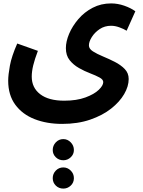

<svg xmlns="http://www.w3.org/2000/svg" viewBox="-20 -495 838 1125"><path d="M28 -22Q28 -56 38 -110.5Q48 -165 81 -240L202 -197Q183 -147 174.5 -111.5Q166 -76 166 -46Q166 19 215.5 57Q265 95 356 95Q429 95 480.5 76Q532 57 558.5 31.5Q585 6 585 -14Q585 -29 563 -41Q541 -53 508 -65.5Q475 -78 442.5 -96.5Q410 -115 388 -142.5Q366 -170 366 -213Q366 -252 385 -297Q404 -342 439 -383Q474 -424 523 -449.5Q572 -475 631 -475Q670 -475 708.5 -461.5Q747 -448 773 -429L722 -315Q704 -326 679 -335Q654 -344 631 -344Q593 -344 564 -324.5Q535 -305 518 -278Q501 -251 501 -229Q501 -209 524.5 -194Q548 -179 583 -164.5Q618 -150 652.5 -132.5Q687 -115 710.5 -91Q734 -67 734 -32Q734 11 707.5 56.5Q681 102 631 141.5Q581 181 508.5 206Q436 231 344 231Q254 231 182.5 203Q111 175 69.5 118.5Q28 62 28 -22ZM351 444Q325 444 307 426.5Q289 409 289 384Q289 358 307 339Q325 320 351 320Q376 320 394.5 339Q413 358 413 384Q413 409 394.5 426.5Q376 444 351 444ZM351 610Q325 610 307 592.5Q289 575 289 549Q289 523 307 504.5Q325 486 351 486Q376 486 394.5 504.5Q413 523 413 549Q413 575 394.5 592.5Q376 610 351 610Z"/></svg>

Font: Noto Sans Arabic SemCond
Style: Bold
Weight: 700
Width: 4
Designer: Monotype Design Team, Nadine Chahine, Nizar Qandah and Khaled Hosny
Foundry: Monotype Imaging Inc.
Version: Version 2.012; ttfautohint (v1.8.4.7-5d5b)